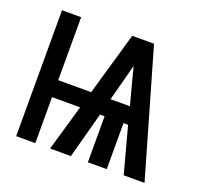

<svg xmlns="http://www.w3.org/2000/svg" viewBox="-96 -633 793 745"><g transform="rotate(20 300.0 -260.0)"><path d="M40 0V-520H119V-260H255L330 -520H420L570 0H484L433 -190H414V0H336V-190H317L266 0H180L235 -190H119V0ZM335 -260H415L392 -347Q388 -363 383.5 -379.5Q379 -396 375 -412Q371 -396 366.5 -379.5Q362 -363 358 -347Z"/></g></svg>

Font: Iosevka Meiseki Sans
Style: Regular
Weight: 400
Monospace: yes
Designer: Belleve Invis
Foundry: Belleve Invis
Version: Version 11.2.6; ttfautohint (v1.8.4)